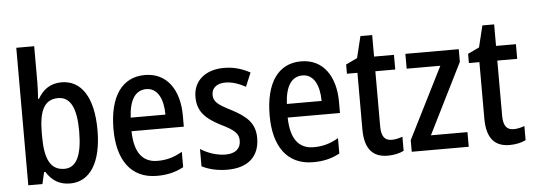

<svg xmlns="http://www.w3.org/2000/svg" viewBox="-50 -904 2934 1057"><g transform="rotate(-5 1417.0 -375.0)"><path d="M167 -559V-760H68V0H146L161 -65H168C199 -16 239 10 299 10C408 10 474 -90 474 -270C474 -452 408 -549 299 -549C239 -549 197 -520 168 -469H163C165 -499 167 -531 167 -559ZM273 -464C341 -464 373 -400 373 -272C373 -138 340 -73 275 -73C198 -73 167 -135 167 -261V-279C167 -393 191 -464 273 -464Z M760 -549C634 -549 562 -448 562 -266C562 -99 633 10 779 10C836 10 881 -1 926 -25V-110C879 -83 838 -72 789 -72C705 -72 662 -131 660 -247H949V-308C949 -450 882 -549 760 -549ZM761 -471C824 -471 854 -407 854 -322H662C667 -422 702 -471 761 -471Z M1346 -150C1346 -234 1297 -273 1220 -314C1145 -352 1122 -369 1122 -408C1122 -445 1150 -469 1198 -469C1236 -469 1274 -455 1309 -436L1341 -512C1297 -536 1251 -550 1197 -550C1095 -550 1027 -494 1027 -404C1027 -320 1075 -280 1152 -240C1227 -204 1249 -182 1249 -144C1249 -100 1220 -74 1165 -74C1116 -74 1063 -93 1027 -117V-21C1065 -2 1111 10 1169 10C1281 10 1346 -47 1346 -150Z M1623 -549C1497 -549 1425 -448 1425 -266C1425 -99 1496 10 1642 10C1699 10 1744 -1 1789 -25V-110C1742 -83 1701 -72 1652 -72C1568 -72 1525 -131 1523 -247H1812V-308C1812 -450 1745 -549 1623 -549ZM1624 -471C1687 -471 1717 -407 1717 -322H1525C1530 -422 1565 -471 1624 -471Z M2083 -75C2043 -75 2026 -101 2026 -155V-459H2136V-540H2026V-659H1961L1932 -540L1869 -510V-459H1927V-147C1927 -36 1973 10 2054 10C2088 10 2119 3 2143 -9V-87C2124 -80 2103 -75 2083 -75Z M2502 0V-81H2300L2494 -470V-540H2199V-458H2385L2187 -64V0Z M2757 -75C2717 -75 2700 -101 2700 -155V-459H2810V-540H2700V-659H2635L2606 -540L2543 -510V-459H2601V-147C2601 -36 2647 10 2728 10C2762 10 2793 3 2817 -9V-87C2798 -80 2777 -75 2757 -75Z"/></g></svg>

Font: Noto Sans Khmer UI Condensed Medium
Style: Regular
Weight: 500
Width: 3
Designer: Danh Hong and the Monotype Design Team
Foundry: Monotype Imaging Inc.
Version: Version 2.002